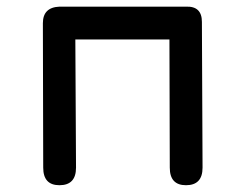

<svg xmlns="http://www.w3.org/2000/svg" viewBox="-20 -524 687 566"><path d="M155.3 -504.4Q159.2 -504.4 163.1 -504.4Q164.1 -504.4 165 -504.4H520.5Q522.9 -504.4 525.4 -504.4Q526.9 -504.4 528.3 -504.4Q575.2 -506.3 575.2 -459.5L577.1 -29.8Q577.1 22 528.3 22Q480.5 22 480.5 -29.8Q480 -218.8 479.5 -407.7H202.1L204.1 -29.8Q204.1 22 155.3 22Q107.4 22 107.4 -29.8L106.4 -455.6Q106.4 -502.4 155.3 -504.4Z"/></svg>

Font: Comic Relief
Style: Regular
Weight: 400
Designer: Jeff Davis
Foundry: Loudifier
Version: Version 1.0